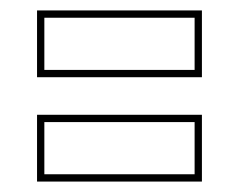

<svg xmlns="http://www.w3.org/2000/svg" viewBox="-20 -486 458 368"><path d="M51 -138V-266H367V-138ZM65 -152H353V-252H65ZM51 -338V-466H367V-338ZM65 -352H353V-452H65Z"/></svg>

Font: Tourney Expanded Thin
Style: Regular
Weight: 100
Width: 7
Designer: Tyler Finck
Foundry: Etcetera Type Co
Version: Version 1.010; ttfautohint (v1.8.3)